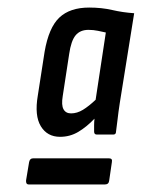

<svg xmlns="http://www.w3.org/2000/svg" viewBox="-20 -684 375 508"><path d="M139 -322Q105 -322 88 -350Q71 -378 80 -431L98 -547Q109 -611 137 -637.5Q165 -664 216 -664Q249 -664 277 -657.5Q305 -651 335 -649L297 -412Q293 -386 291 -367.5Q289 -349 287 -336Q287 -328 280 -328H236Q229 -328 229 -336Q229 -344 229 -352.5Q229 -361 230 -370Q209 -348 187 -335Q165 -322 139 -322ZM56 -196Q48 -196 49 -207L57 -255Q59 -265 67 -265H269Q278 -265 276 -255L269 -207Q268 -196 258 -196ZM168 -384Q184 -384 199.5 -393.5Q215 -403 233 -420L260 -598Q251 -600 239 -602.5Q227 -605 214 -605Q192 -605 180 -590.5Q168 -576 163 -541L146 -430Q142 -406 148 -395Q154 -384 168 -384Z"/></svg>

Font: Sofia Sans Condensed SemiBold
Style: Italic
Weight: 600
Italic angle: -9°
Version: Version 4.100